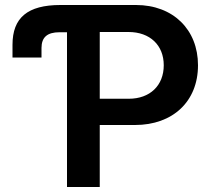

<svg xmlns="http://www.w3.org/2000/svg" viewBox="-20 -748 854 768"><path d="M248 0H379V-248H520C671 -248 772 -342 772 -487C772 -630 672 -728 524 -728H222C90 -728 30 -677 30 -569V-518H146V-556C146 -599 169 -619 218 -619H248ZM379 -353V-620H494C580 -620 635 -567 635 -487C635 -406 580 -353 495 -353Z"/></svg>

Font: Wafeq Semi Bold
Style: Regular
Weight: 600
Designer: Rasmus Andersson & Azza Alameddine
Foundry: Google & TypeTogether
Version: Version 3.000;January 28, 2025;FontCreator 15.0.0.3014 64-bi